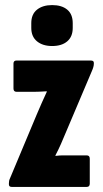

<svg xmlns="http://www.w3.org/2000/svg" viewBox="-20 -735 404 755"><path d="M26 0Q15 0 15 -10V-14Q15 -25 19 -33L125 -286Q134 -308 144 -330Q154 -352 164 -374V-376Q146 -375 135.5 -374.5Q125 -374 115 -374H45Q33 -374 33 -387V-485Q33 -497 45 -497H337Q349 -497 349 -488V-484Q349 -473 341 -455L238 -212Q229 -190 219.5 -168.5Q210 -147 198 -124V-122Q216 -124 226 -124Q236 -124 250 -124H321Q333 -124 333 -111V-13Q333 0 321 0ZM185 -554Q148 -554 125.5 -572.5Q103 -591 103 -625V-644Q103 -679 125.5 -697Q148 -715 185 -715Q223 -715 244.5 -697Q266 -679 266 -644V-625Q266 -591 244.5 -572.5Q223 -554 185 -554Z"/></svg>

Font: Sofia Sans Extra Condensed Black
Style: Regular
Weight: 900
Designer: Botio Nikoltchev, Ani Petrova
Foundry: lettersoup
Version: Version 4.101